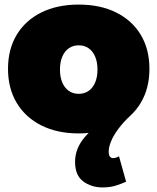

<svg xmlns="http://www.w3.org/2000/svg" viewBox="-20 -575 688 839"><path d="M324 -555Q418 -555 487.5 -520.5Q557 -486 595 -423Q633 -360 633 -274Q633 -189 595 -125.5Q557 -62 487.5 -27Q418 8 324 8Q230 8 160.5 -27Q91 -62 53 -125.5Q15 -189 15 -274Q15 -360 53 -423Q91 -486 160.5 -520.5Q230 -555 324 -555ZM324 -377Q299 -377 280.5 -364Q262 -351 252 -327Q242 -303 242 -271Q242 -239 252 -215Q262 -191 280.5 -178Q299 -165 324 -165Q349 -165 367.5 -178Q386 -191 396 -215Q406 -239 406 -271Q406 -303 396 -327Q386 -351 367.5 -364Q349 -377 324 -377ZM483 -88 547 -67Q519 -41 498 -13Q477 15 466 41Q455 67 455 88Q455 103 460.5 109.5Q466 116 474 116Q486 116 500 108L531 219Q509 229 484.5 236.5Q460 244 428 244Q379 244 343.5 217.5Q308 191 308 132Q308 73 351.5 23Q395 -27 483 -88Z"/></svg>

Font: Alexandria Black
Style: Regular
Weight: 900
Designer: Mohamed Gaber
Foundry: Kief Type Foundry
Version: Version 5.100